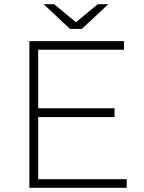

<svg xmlns="http://www.w3.org/2000/svg" viewBox="-20 -895 687 915"><path d="M120 -699V0H584V-41H162V-337H526V-379H162V-658H571V-699ZM496 -875H446L342 -789L238 -875H188L314 -757H370Z"/></svg>

Font: Montserrat Custom ExtraLight
Style: Regular
Weight: 300
Designer: Julieta Ulanovsky
Foundry: Julieta Ulanovsky
Version: Version 7.200